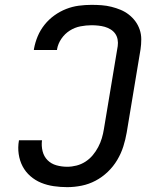

<svg xmlns="http://www.w3.org/2000/svg" viewBox="-20 -763 640 791"><path d="M257 8Q229 8 201.5 4Q174 0 149.5 -10Q125 -20 105 -37.5Q85 -55 73 -78Q61 -101 57 -128.5Q53 -156 58 -184Q58 -184 58 -184.5Q58 -185 58 -185H153Q153 -185 153 -185Q153 -185 153 -185Q150 -162 155.5 -140Q161 -118 176 -103Q191 -88 212.5 -82Q234 -76 257 -76Q276 -76 295.5 -81Q315 -86 332 -97Q349 -108 362 -123.5Q375 -139 384.5 -157Q394 -175 399.5 -193.5Q405 -212 408 -231L465 -573Q467 -587 464.5 -600.5Q462 -614 454.5 -624.5Q447 -635 435.5 -642Q424 -649 411.5 -652.5Q399 -656 385 -657.5Q371 -659 357 -659Q335 -659 311.5 -654.5Q288 -650 267.5 -637Q247 -624 233 -603.5Q219 -583 215 -560Q215 -559 215 -558.5Q215 -558 215 -557H119Q120 -558 120 -559.5Q120 -561 120 -562Q125 -589 135.5 -614Q146 -639 163.5 -661Q181 -683 204 -699.5Q227 -716 252.5 -726Q278 -736 304.5 -739.5Q331 -743 357 -743Q378 -743 398.5 -741.5Q419 -740 439 -735Q459 -730 477 -722.5Q495 -715 510.5 -703Q526 -691 537.5 -675.5Q549 -660 555.5 -641Q562 -622 562 -601Q562 -580 559 -560L502 -217Q497 -188 488 -159.5Q479 -131 463 -104Q447 -77 424 -55Q401 -33 373.5 -18.5Q346 -4 316 2Q286 8 257 8Z"/></svg>

Font: Iosevka Curly Medium Extended
Style: Italic
Weight: 500
Width: 7
Italic angle: -9°
Monospace: yes
Designer: Belleve Invis
Foundry: Belleve Invis
Version: Version 11.1.0; ttfautohint (v1.8.3)